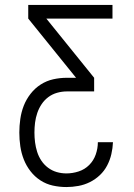

<svg xmlns="http://www.w3.org/2000/svg" viewBox="-20 -540 540 775"><path d="M248 215Q220 215 193 209Q166 203 143 188Q120 173 103 151Q86 129 76 103.5Q66 78 62 50.5Q58 23 58 -5Q58 -32 62 -60Q66 -88 76 -113.5Q86 -139 103.5 -161.5Q121 -184 144.5 -199Q168 -214 195 -220Q222 -226 250 -226H287L94 -465V-520H434V-465H167L360 -226V-171H250Q230 -171 210.5 -165.5Q191 -160 175 -148Q159 -136 148 -119.5Q137 -103 130.5 -84Q124 -65 121.5 -45Q119 -25 119 -5Q119 15 121.5 34.5Q124 54 130 73Q136 92 147 108.5Q158 125 174 137Q190 149 209 154.5Q228 160 248 160Q273 160 297.5 152Q322 144 340 126Q358 108 366.5 83.5Q375 59 375 34H436Q435 58 429.5 82Q424 106 412.5 128Q401 150 383 167Q365 184 343 195Q321 206 296.5 210.5Q272 215 248 215Z"/></svg>

Font: Iosevka SS04 Light
Style: Regular
Weight: 300
Monospace: yes
Designer: Belleve Invis
Foundry: Belleve Invis
Version: Version 19.0.0; ttfautohint (v1.8.4)